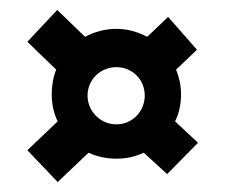

<svg xmlns="http://www.w3.org/2000/svg" viewBox="-20 -600 453 386"><path d="M271 -408C271 -376 246 -350 214 -350C182 -350 156 -376 156 -408C156 -440 182 -465 214 -465C246 -465 271 -440 271 -408ZM318 -566 276 -526C257 -536 236 -542 214 -542C191 -542 170 -536 151 -526L95 -580L35 -516L93 -460C87 -445 84 -428 84 -411C84 -391 88 -372 96 -356L35 -298L96 -234L158 -293C175 -285 194 -281 214 -281C234 -281 252 -285 269 -293L316 -250L378 -313L332 -356C340 -372 344 -391 344 -411C344 -428 340 -445 334 -460L376 -500Z"/></svg>

Font: McLaren
Style: Regular
Weight: 400
Designer: Astigmatic (AOETI)
Foundry: Astigmatic (AOETI)
Version: Version 1.000